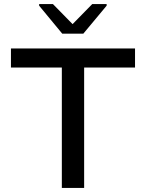

<svg xmlns="http://www.w3.org/2000/svg" viewBox="-20 -927 720 947"><path d="M285 0V-594H34V-688H646V-594H395V0ZM287 -761 173 -899V-907H241L338 -808L435 -907H506V-899L391 -761Z"/></svg>

Font: Saira Expanded Medium
Style: Regular
Weight: 500
Width: 7
Designer: Hector Gatti with collaboration of the Omnibus-Type team
Foundry: Omnibus-Type
Version: Version 1.100; ttfautohint (v1.8.3)